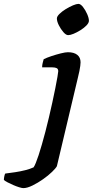

<svg xmlns="http://www.w3.org/2000/svg" viewBox="-170 -769 478 989"><path d="M-50 200Q-57 200 -71.5 195.5Q-86 191 -102 184Q-118 177 -131.5 170Q-145 163 -150 158Q-150 149 -147.5 138Q-145 127 -143 125Q-119 122 -92 118Q-65 114 -39.5 107.5Q-14 101 3 93Q8 86 14.5 70Q21 54 29 30Q37 6 45.5 -24Q54 -54 63.5 -89.5Q73 -125 82 -164Q91 -202 99.5 -241Q108 -280 115 -315Q122 -350 126 -373.5Q130 -397 130 -402Q130 -414 122 -418Q114 -422 100 -422H47Q47 -434 50 -445.5Q53 -457 55 -464Q71 -472 95 -480Q119 -488 143 -494Q167 -500 180 -500Q211 -500 228 -486.5Q245 -473 245 -448Q245 -441 243.5 -429.5Q242 -418 239 -403Q236 -388 231 -368L123 87Q118 97 98.5 116Q79 135 52 154Q25 173 -2.5 186.5Q-30 200 -50 200ZM181 -588Q170 -588 156.5 -603.5Q143 -619 133 -639Q123 -659 123 -674Q123 -684 136 -697Q149 -710 168.5 -722Q188 -734 206 -741.5Q224 -749 234 -749Q245 -749 257.5 -733Q270 -717 279 -696.5Q288 -676 288 -662Q288 -651 275.5 -638Q263 -625 244.5 -613.5Q226 -602 209 -595Q192 -588 181 -588Z"/></svg>

Font: Texturina Medium 12pt
Style: Bold Italic
Weight: 700
Italic angle: -11°
Version: Version 1.002